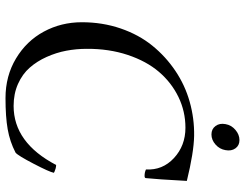

<svg xmlns="http://www.w3.org/2000/svg" viewBox="-113 -736 856 670"><g transform="rotate(90 315.0 -401.0)"><path d="M413.1 -759.8Q416.5 -780.3 433.1 -794.4Q449.7 -808.6 468.8 -808.6Q487.8 -808.6 497.8 -794.4Q507.8 -780.3 503.9 -759.8Q500.5 -739.3 484.4 -725.1Q468.3 -710.9 449.2 -710.9Q430.2 -710.9 419.7 -725.1Q409.2 -739.3 413.1 -759.8ZM555.7 -168.9Q561.5 -168.9 568.4 -167Q575.2 -165 579.1 -163.1L583 -161.1Q580.1 -145.5 551.5 -90.6Q522.9 -35.6 512.7 -27.3Q474.1 -7.3 430.9 0.2Q387.7 7.8 322.3 7.8Q245.1 7.8 184.1 -28.8Q123 -65.4 90.3 -126Q57.6 -186.5 57.6 -258.8Q57.6 -330.6 79.3 -394Q101.1 -457.5 139.2 -504.4Q177.2 -551.3 227.3 -585Q277.3 -618.7 335.4 -635Q393.6 -651.4 454.1 -650.4Q511.7 -649.4 611.3 -625Q605.5 -518.1 601.6 -482.4Q601.6 -477.5 593.8 -477.5Q581.1 -477.5 571.3 -482.4Q574.7 -540 531.5 -580.1Q488.3 -620.1 425.8 -620.1Q368.7 -620.1 318.4 -595.7Q268.1 -571.3 230.7 -527.6Q193.4 -483.9 171.6 -418.5Q149.9 -353 150.4 -275.4Q150.4 -239.3 157 -204.3Q163.6 -169.4 178.7 -135.7Q193.8 -102.1 216.1 -76.7Q238.3 -51.3 272.7 -35.9Q307.1 -20.5 349.6 -20.5Q478 -20.5 555.7 -168.9Z"/></g></svg>

Font: Crimson
Style: Italic
Weight: 400
Italic angle: -11°
Version: Version 0.8